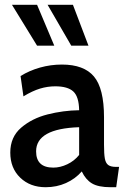

<svg xmlns="http://www.w3.org/2000/svg" viewBox="-20 -773 528 803"><path d="M23 -135Q23 -200 68.5 -239Q114 -278 179 -294.5Q244 -311 311 -312Q310 -369 286.5 -390.5Q263 -412 211 -412Q179 -412 147.5 -402.5Q116 -393 78 -370L66 -455Q103 -478 147.5 -490.5Q192 -503 239 -503Q331 -503 373 -453Q415 -403 415 -283V-168Q415 -129 418.5 -110Q422 -91 432.5 -83Q443 -75 466 -75H478L466 10H443Q391 10 364.5 -6Q338 -22 322 -56Q295 -25 256 -7.5Q217 10 171 10Q106 10 64.5 -30Q23 -70 23 -135ZM311 -125V-241Q131 -235 131 -140Q131 -72 203 -72Q232 -72 261.5 -86Q291 -100 311 -125ZM135 -582 30 -753H135L207 -582ZM278 -582 179 -753H285L350 -582Z"/></svg>

Font: Cabin Medium
Style: Regular
Weight: 500
Designer: Pablo Impallari
Foundry: Pablo Impallari. http://www.impallari.com Igino Marini. http://www.ikern.com
Version: Version 2.001